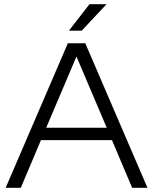

<svg xmlns="http://www.w3.org/2000/svg" viewBox="-20 -894 729 914"><path d="M344 -625 200 -286H488ZM79 0H7L303 -688H386L682 0H609L513 -227H175ZM406 -874H487L369 -748H308Z"/></svg>

Font: Roundo
Style: Regular
Weight: 400
Designer: Namrata Goyal (Gurmukhi), Shiva Nallaperumal (Latin)
Foundry: Indian Type Foundry
Version: Version 1.000;PS 1.0;hotconv 1.0.88;makeotf.lib2.5.647800